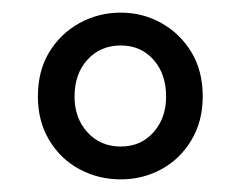

<svg xmlns="http://www.w3.org/2000/svg" viewBox="-20 -705 380 304"><path d="M171 -421Q136 -421 106 -437Q76 -453 58 -483Q40 -513 40 -552Q40 -593 58 -622.5Q76 -652 106 -668.5Q136 -685 171 -685Q206 -685 235.5 -668.5Q265 -652 283 -622.5Q301 -593 301 -552Q301 -513 283 -483Q265 -453 235.5 -437Q206 -421 171 -421ZM171 -473Q203 -473 223 -495.5Q243 -518 243 -552Q243 -588 223 -610.5Q203 -633 171 -633Q139 -633 118.5 -610.5Q98 -588 98 -552Q98 -518 118.5 -495.5Q139 -473 171 -473Z"/></svg>

Font: Mada Medium
Style: Regular
Weight: 500
Designer: Khaled Hosny
Version: Version 1.5